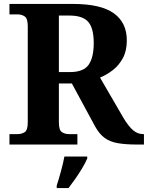

<svg xmlns="http://www.w3.org/2000/svg" viewBox="-20 -734 751 975"><path d="M28 0V-53H70Q90 -53 105.5 -63Q121 -73 121 -113V-600Q121 -640 105.5 -650.5Q90 -661 70 -661H28V-714H350Q492 -714 558 -666.5Q624 -619 624 -529Q624 -476 604 -439Q584 -402 553 -378Q522 -354 488 -340L607 -135Q633 -92 656 -72.5Q679 -53 707 -53H711V0H678Q618 0 578 -7Q538 -14 511.5 -33.5Q485 -53 464 -90L345 -310H279V-113Q279 -73 294.5 -63Q310 -53 330 -53H373V0ZM335 -368Q404 -368 430 -405Q456 -442 456 -515Q456 -591 428 -623Q400 -655 333 -655H279V-368ZM268 208Q278 178 289.5 136Q301 94 307 61H423V71Q414 92 398 119Q382 146 363.5 172.5Q345 199 328 221H268Z"/></svg>

Font: Noto Serif Vithkuqi
Style: Bold
Weight: 700
Version: Version 1.005